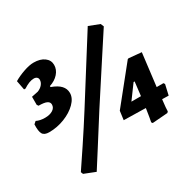

<svg xmlns="http://www.w3.org/2000/svg" viewBox="-165 -859 1149 1132"><g transform="rotate(-30 409.5 -293.5)"><path d="M78 -336Q111 -336 131.5 -349Q152 -362 152 -384Q152 -401 135 -409Q118 -417 80 -417L73 -427V-482L117 -491Q138 -499 150.5 -514Q163 -529 163 -546Q163 -557 155.5 -563.5Q148 -570 135 -570Q105 -570 64 -543H54L42 -606Q72 -624 112 -638Q152 -652 181 -652Q226 -652 253 -632Q280 -612 280 -580Q280 -548 257 -522Q234 -496 196 -484V-477Q238 -462 258 -440.5Q278 -419 278 -390Q278 -355 245.5 -322.5Q213 -290 162 -270Q111 -250 57 -250Q24 -250 13 -268.5Q2 -287 4 -334L20 -348Q44 -336 78 -336ZM379 -218Q310 -109 255 -22.5Q200 64 182 92L106 62L100 47Q120 18 184.5 -79Q249 -176 302 -260L566 -679L638 -651L647 -630Q618 -585 538.5 -463.5Q459 -342 379 -218ZM673 -392 679 -394 765 -386 738 -164H784L790 -155L774 -85L730 -86Q726 -56 724.5 -35Q723 -14 723 -7L716 0L612 8L606 0Q608 -8 612 -32Q616 -56 621 -89L472 -92L480 -152ZM631 -164 642 -258H635L566 -164Z"/></g></svg>

Font: Alegreya ExtraBold
Style: Italic
Weight: 800
Italic angle: -7°
Designer: Juan Pablo del Peral
Foundry: Huerta Tipografica
Version: Version 2.007; ttfautohint (v1.6)